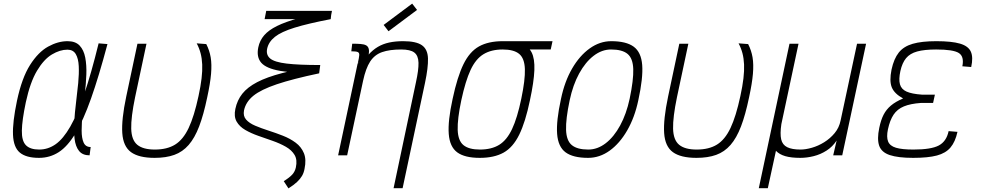

<svg xmlns="http://www.w3.org/2000/svg" viewBox="-20 -860 5440 1063"><path d="M482 -46 476 0Q437 0 417.5 -24.5Q398 -49 393 -91Q388 -133 391 -185Q394 -237 401 -292.5Q408 -348 413 -400Q418 -452 416 -494Q414 -536 399.5 -560.5Q385 -585 353 -585Q312 -585 267.5 -558.5Q223 -532 185 -468.5Q147 -405 123 -294Q102 -194 101 -137Q100 -80 123.5 -56Q147 -32 197 -32Q246 -32 288 -61.5Q330 -91 369 -159Q408 -227 446.5 -340Q485 -453 526 -620L575 -616Q527 -436 484 -314.5Q441 -193 397.5 -121Q354 -49 305 -17.5Q256 14 196 14Q125 14 90 -15Q55 -44 52 -113.5Q49 -183 74 -302Q101 -429 146.5 -500.5Q192 -572 246.5 -602Q301 -632 354 -632Q398 -632 421 -607.5Q444 -583 452 -541Q460 -499 458 -447Q456 -395 449.5 -339Q443 -283 437.5 -231Q432 -179 432 -137Q432 -95 443 -70.5Q454 -46 482 -46Z M836 14Q749 14 705.5 -17.5Q662 -49 657 -123.5Q652 -198 679 -326L741 -618H791L728 -322Q705 -211 706.5 -148Q708 -85 740 -58.5Q772 -32 837 -32Q905 -32 949.5 -59.5Q994 -87 1024.5 -151.5Q1055 -216 1079 -328Q1091 -383 1096 -426Q1101 -469 1099.5 -503Q1098 -537 1090.5 -565.5Q1083 -594 1069 -620L1122 -616Q1140 -581 1146.5 -542.5Q1153 -504 1148.5 -451Q1144 -398 1127 -320Q1107 -224 1082.5 -160Q1058 -96 1024.5 -57.5Q991 -19 945 -2.5Q899 14 836 14Z M1577 183 1551 143Q1583 123 1598 106.5Q1613 90 1618 67Q1627 25 1611 -2Q1595 -29 1562.5 -47.5Q1530 -66 1490 -80Q1450 -94 1410 -108Q1370 -122 1338 -140.5Q1306 -159 1290 -187Q1274 -215 1283 -257Q1293 -305 1321.5 -341Q1350 -377 1403.5 -405Q1457 -433 1543 -455.5Q1629 -478 1753 -500L1747 -454Q1600 -423 1512.5 -393.5Q1425 -364 1383 -330Q1341 -296 1331 -249Q1325 -218 1342.5 -198Q1360 -178 1393 -164Q1426 -150 1466.5 -137Q1507 -124 1546.5 -108.5Q1586 -93 1617 -70Q1648 -47 1662.5 -12Q1677 23 1666 75Q1662 97 1652 114Q1642 131 1624.5 147.5Q1607 164 1577 183ZM1747 -454Q1609 -454 1531.5 -467.5Q1454 -481 1426.5 -512.5Q1399 -544 1410 -598Q1418 -636 1442.5 -664.5Q1467 -693 1513.5 -716Q1560 -739 1634 -759.5Q1708 -780 1816 -800L1811 -754Q1686 -730 1611.5 -707Q1537 -684 1502 -656Q1467 -628 1459 -590Q1452 -556 1476 -536Q1500 -516 1567 -508Q1634 -500 1753 -500ZM1445 -754 1454 -800H1818L1809 -754Z M2159 182 2283 -405Q2298 -473 2297 -512.5Q2296 -552 2274 -569Q2252 -586 2201 -586Q2137 -586 2095.5 -571.5Q2054 -557 2029.5 -519.5Q2005 -482 1990 -412L1902 0H1852L1960 -508L2019 -556Q2044 -584 2072 -600.5Q2100 -617 2134.5 -624.5Q2169 -632 2212 -632Q2284 -632 2316 -609.5Q2348 -587 2349.5 -536.5Q2351 -486 2333 -401L2209 182ZM1961 -510Q1968 -541 1969 -554.5Q1970 -568 1960.5 -572Q1951 -576 1925 -576L1930 -618Q1957 -618 1976.5 -616.5Q1996 -615 2007 -609Q2018 -603 2021.5 -589.5Q2025 -576 2020 -552ZM2131 -687 2104 -722 2262 -840 2289 -805Z M2636 14Q2553 14 2511.5 -16.5Q2470 -47 2464.5 -118.5Q2459 -190 2486 -313Q2512 -435 2546 -504.5Q2580 -574 2632 -603Q2684 -632 2764 -632Q2826 -632 2865.5 -618.5Q2905 -605 2923 -570.5Q2941 -536 2938.5 -471.5Q2936 -407 2914 -305Q2889 -184 2854.5 -114Q2820 -44 2768 -15Q2716 14 2636 14ZM2637 -32Q2701 -32 2743.5 -58Q2786 -84 2815 -145.5Q2844 -207 2866 -313Q2888 -418 2886 -477.5Q2884 -537 2854.5 -561.5Q2825 -586 2763 -586Q2700 -586 2657 -560Q2614 -534 2585.5 -473Q2557 -412 2534 -305Q2512 -201 2514 -141Q2516 -81 2546 -56.5Q2576 -32 2637 -32ZM2759 -586 2769 -632H3039L3029 -586Z M3236 14Q3153 14 3111.5 -16.5Q3070 -47 3064.5 -118.5Q3059 -190 3086 -313Q3106 -409 3147.5 -480.5Q3189 -552 3245 -592Q3301 -632 3364 -632Q3447 -632 3488.5 -601.5Q3530 -571 3535.5 -500Q3541 -429 3514 -305Q3494 -210 3452.5 -138Q3411 -66 3355.5 -26Q3300 14 3236 14ZM3237 -32Q3288 -32 3333.5 -67Q3379 -102 3413.5 -165.5Q3448 -229 3466 -313Q3488 -418 3486 -477.5Q3484 -537 3454.5 -561.5Q3425 -586 3363 -586Q3312 -586 3266.5 -551Q3221 -516 3186.5 -453Q3152 -390 3134 -305Q3112 -201 3114 -141Q3116 -81 3146 -56.5Q3176 -32 3237 -32Z M3836 14Q3749 14 3705.5 -17.5Q3662 -49 3657 -123.5Q3652 -198 3679 -326L3741 -618H3791L3728 -322Q3705 -211 3706.5 -148Q3708 -85 3740 -58.5Q3772 -32 3837 -32Q3905 -32 3949.5 -59.5Q3994 -87 4024.5 -151.5Q4055 -216 4079 -328Q4091 -383 4096 -426Q4101 -469 4099.5 -503Q4098 -537 4090.5 -565.5Q4083 -594 4069 -620L4122 -616Q4140 -581 4146.5 -542.5Q4153 -504 4148.5 -451Q4144 -398 4127 -320Q4107 -224 4082.5 -160Q4058 -96 4024.5 -57.5Q3991 -19 3945 -2.5Q3899 14 3836 14Z M4181 182 4351 -618H4401L4306 -173Q4298 -119 4305 -88.5Q4312 -58 4338.5 -45Q4365 -32 4412 -32Q4440 -32 4475 -42Q4510 -52 4543 -72.5Q4576 -93 4601 -123Q4626 -153 4634 -193L4725 -618H4775L4643 0H4593L4612 -82Q4590 -48 4556.5 -26.5Q4523 -5 4485 4.5Q4447 14 4411 14Q4360 14 4327.5 4.5Q4295 -5 4276 -25L4231 182Z M5036 14Q4952 14 4906 -1.5Q4860 -17 4847.5 -53.5Q4835 -90 4848 -152Q4857 -196 4872 -225Q4887 -254 4912.5 -275.5Q4938 -297 4980 -315Q4932 -341 4917.5 -376Q4903 -411 4916 -475Q4929 -535 4956 -569Q4983 -603 5033 -617.5Q5083 -632 5164 -632Q5249 -632 5295 -618.5Q5341 -605 5355 -574Q5369 -543 5357 -489L5308 -493Q5319 -547 5288.5 -566.5Q5258 -586 5163 -586Q5098 -586 5058 -575Q5018 -564 4996.5 -538Q4975 -512 4965 -467Q4955 -421 4962.5 -393.5Q4970 -366 4999 -353Q5028 -340 5084 -336H5156L5146 -290H5078Q5021 -286 4984.5 -271Q4948 -256 4927.5 -225.5Q4907 -195 4896 -144Q4887 -101 4897 -76.5Q4907 -52 4940.5 -42Q4974 -32 5037 -32Q5135 -32 5177.5 -54.5Q5220 -77 5232 -134L5281 -130Q5269 -75 5242.5 -43.5Q5216 -12 5167 1Q5118 14 5036 14Z"/></svg>

Font: Victor Mono Thin
Style: Italic
Weight: 100
Italic angle: -12°
Monospace: yes
Designer: Rune Bjørnerås
Version: Version 1.561;gftools[0.9.30]